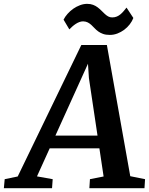

<svg xmlns="http://www.w3.org/2000/svg" viewBox="-89 -982 777 1002"><path d="M335.4 -747.1H468.8L590.8 -62.5L668 -46.9L665 0H377.4L380.4 -46.9L451.7 -61L429.7 -208H170.4L104 -61.5L186 -46.9L182.6 0H-68.8L-64.5 -46.9L3.4 -61ZM419.9 -274.4 375 -574.7 370.1 -649.4 200.2 -274.4ZM242.7 -879.4Q250.5 -895 263.7 -909.9Q276.9 -924.8 293.2 -936.3Q309.6 -947.8 328.4 -954.8Q347.2 -961.9 365.7 -961.9Q383.3 -961.9 396.7 -956.8Q410.2 -951.7 420.7 -943.6Q431.2 -935.5 440.2 -926.5Q449.2 -917.5 457.8 -909.4Q466.3 -901.4 475.6 -896.2Q484.9 -891.1 496.6 -891.1Q510.3 -891.1 521 -895.8Q531.7 -900.4 540.5 -908Q549.3 -915.5 556.9 -924.6Q564.5 -933.6 571.3 -942.4L606.9 -888.2Q600.6 -871.1 588.1 -855Q575.7 -838.9 559.3 -826.7Q543 -814.5 523.7 -807.1Q504.4 -799.8 484.4 -799.8Q463.4 -799.8 449 -804.9Q434.6 -810.1 423.8 -817.9Q413.1 -825.7 404.8 -834.7Q396.5 -843.8 387.7 -851.8Q378.9 -859.9 368.9 -865Q358.9 -870.1 344.7 -870.6Q335 -870.6 325.2 -866.9Q315.4 -863.3 306.2 -857.2Q296.9 -851.1 288.3 -843.5Q279.8 -835.9 272.9 -828.6Z"/></svg>

Font: Brush Lettering One
Style: Bold Italic
Weight: 400
Italic angle: -7°
Designer: Eben Sorkin
Foundry: Eben Sorkin
Version: Version 1.001